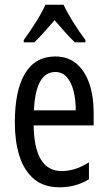

<svg xmlns="http://www.w3.org/2000/svg" viewBox="-20 -786 458 816"><path d="M215 -546Q270 -546 306 -514.5Q342 -483 360 -429.5Q378 -376 378 -309V-253H123Q126 -59 242 -59Q271 -59 299.5 -68Q328 -77 358 -96V-24Q302 10 233 10Q165 10 123 -26.5Q81 -63 62 -125Q43 -187 43 -265Q43 -402 86.5 -474Q130 -546 215 -546ZM215 -480Q174 -480 151 -440Q128 -400 124 -317H302Q302 -361 293 -398Q284 -435 264.5 -457.5Q245 -480 215 -480ZM250 -766Q266 -732 292 -690.5Q318 -649 343 -616V-606H298Q277 -626 256 -650Q235 -674 212 -700Q189 -674 166.5 -648.5Q144 -623 126 -606H81V-616Q108 -653 133.5 -693.5Q159 -734 173 -766Z"/></svg>

Font: Noto Sans Lao ExtraCondensed
Style: Regular
Weight: 400
Width: 2
Designer: Monotype Design Team
Foundry: Monotype Imaging Inc.
Version: Version 2.004; ttfautohint (v1.8.4.7-5d5b)